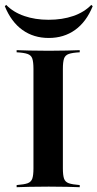

<svg xmlns="http://www.w3.org/2000/svg" viewBox="-37 -780 406 800"><path d="M32.3 0V-8.9Q63.7 -11.3 78.2 -16.5Q92.7 -21.8 97.6 -35.9Q102.4 -50 102.4 -78.2V-492.7Q102.4 -521.8 97.6 -535.9Q92.7 -550 77.8 -555.2Q62.9 -560.5 32.3 -562.1V-571Q51.6 -570.2 86.3 -569.4Q121 -568.5 166.1 -568.5Q208.1 -568.5 241.9 -569.4Q275.8 -570.2 295.2 -571V-562.1Q264.5 -560.5 249.6 -555.2Q234.7 -550 229.8 -535.9Q225 -521.8 225 -492.7V-78.2Q225 -50 229.8 -35.9Q234.7 -21.8 249.6 -16.5Q264.5 -11.3 295.2 -8.9V0Q275.8 -0.8 241.9 -1.6Q208.1 -2.4 166.1 -2.4Q121 -2.4 86.3 -1.6Q51.6 -0.8 32.3 0ZM166.1 -621.8Q103.2 -621.8 56.5 -655.2Q9.7 -688.7 -16.9 -754L-11.3 -759.7Q18.5 -729 64.1 -713.3Q109.7 -697.6 165.3 -697.6Q222.6 -697.6 268.1 -713.3Q313.7 -729 343.5 -759.7L349.2 -754Q322.6 -688.7 275.8 -655.2Q229 -621.8 166.1 -621.8Z"/></svg>

Font: Playfair 144pt
Style: Bold
Weight: 700
Version: Version 2.001;gftools[0.9.30]